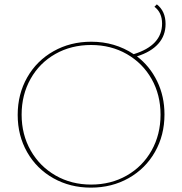

<svg xmlns="http://www.w3.org/2000/svg" viewBox="-20 -854 834 879"><path d="M733 -330Q733 -235 689.5 -158.5Q646 -82 569 -38.5Q492 5 396 5Q301 5 224.5 -38Q148 -81 104.5 -157Q61 -233 61 -328Q61 -423 104.5 -499.5Q148 -576 225 -619.5Q302 -663 398 -663Q506 -663 592 -606Q722 -646 722 -746Q722 -797 687 -823L698 -834Q738 -803 738 -744Q738 -691 704.5 -653.5Q671 -616 607 -596Q666 -551 699.5 -482Q733 -413 733 -330ZM715 -329Q715 -420 674 -492.5Q633 -565 560.5 -606.5Q488 -648 397 -648Q306 -648 233.5 -607Q161 -566 120 -493Q79 -420 79 -329Q79 -238 120.5 -165Q162 -92 234.5 -50.5Q307 -9 397 -9Q488 -9 560.5 -50.5Q633 -92 674 -165Q715 -238 715 -329Z"/></svg>

Font: Ysabeau SC Thin
Style: Regular
Weight: 200
Designer: Christian Thalmann (Catharsis Fonts)
Version: Version 0.003